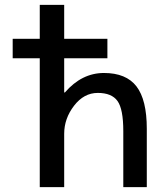

<svg xmlns="http://www.w3.org/2000/svg" viewBox="-20 -770 691 790"><path d="M32.2 -530.3V-610.4H143.6V-750H244.1V-610.4H421.9V-530.3H244.1V-389.6H247.1Q316.4 -469.7 407.7 -469.7Q499 -469.7 541.5 -414.6Q584 -359.4 584 -240.2V0H487.3V-230.5Q487.3 -321.3 463.4 -354.5Q439.5 -387.7 382.3 -387.7Q325.2 -387.7 284.7 -335Q244.1 -282.2 244.1 -219.7V0H143.6V-530.3Z"/></svg>

Font: GenEi M Gothic v2 Medium
Style: Regular
Weight: 500
Version: Version 2.0